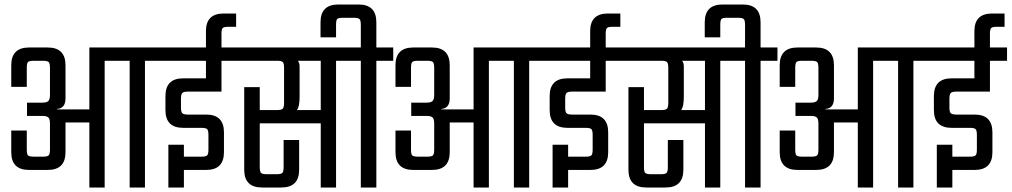

<svg xmlns="http://www.w3.org/2000/svg" viewBox="-20 -833 4494 853"><path d="M699 -622V-563H624V0H556V-563H445V0H377V-289H271V-157Q271 -78 192 -78H109Q30 -78 30 -157V-253H99V-168Q99 -148 104.5 -142.5Q110 -137 130 -137H171Q190 -137 196 -142.5Q202 -148 202 -168V-284Q202 -304 195 -311Q188 -318 168 -318H100V-377H168Q188 -377 195 -384.5Q202 -392 202 -411V-532Q202 -552 196 -557.5Q190 -563 171 -563H130Q110 -563 104.5 -557.5Q99 -552 99 -532V-447H30V-543Q30 -622 109 -622H192Q271 -622 271 -543V-396Q271 -352 234 -349V-347H377V-622Z M964 -426H815Q796 -426 790 -420Q784 -414 784 -395V-355Q784 -336 790 -330Q796 -324 815 -324H896Q975 -324 975 -245V-157Q975 -78 896 -78H797V0H728V-190H797V-137H875Q894 -137 900 -142.5Q906 -148 906 -168V-234Q906 -254 900 -259.5Q894 -265 875 -265H794Q715 -265 715 -344V-406Q715 -485 794 -485H895V-563H660V-622H895V-695Q895 -773 974 -773H1029V-714H995Q975 -714 969.5 -708.5Q964 -703 964 -684V-622H1040V-563H964Z M1548 -622V-563H1473V0H1405V-285H1134V-90Q1134 -70 1140 -64.5Q1146 -59 1165 -59H1209Q1228 -59 1234 -64.5Q1240 -70 1240 -90V-211H1309V-79Q1309 0 1230 0H1144Q1065 0 1065 -79V-446H1134V-344H1211Q1230 -344 1236 -350Q1242 -356 1242 -375V-532Q1242 -552 1236 -557.5Q1230 -563 1211 -563H1000V-622ZM1405 -344V-563H1303Q1311 -555 1311 -537V-404Q1311 -358 1299 -344Z M1727 -622V-563H1652V0H1583V-563H1508V-622H1583V-723Q1583 -742 1577.5 -748Q1572 -754 1552 -754H1504Q1483 -754 1478 -748.5Q1473 -743 1473 -723V-667H1404V-734Q1404 -813 1483 -813H1573Q1652 -813 1652 -734V-622Z M2406 -622V-563H2331V0H2263V-563H2152V0H2084V-289H1978V-157Q1978 -78 1899 -78H1816Q1737 -78 1737 -157V-253H1806V-168Q1806 -148 1811.5 -142.5Q1817 -137 1837 -137H1878Q1897 -137 1903 -142.5Q1909 -148 1909 -168V-284Q1909 -304 1902 -311Q1895 -318 1875 -318H1807V-377H1875Q1895 -377 1902 -384.5Q1909 -392 1909 -411V-532Q1909 -552 1903 -557.5Q1897 -563 1878 -563H1837Q1817 -563 1811.5 -557.5Q1806 -552 1806 -532V-447H1737V-543Q1737 -622 1816 -622H1899Q1978 -622 1978 -543V-396Q1978 -352 1941 -349V-347H2084V-622Z M2671 -426H2522Q2503 -426 2497 -420Q2491 -414 2491 -395V-355Q2491 -336 2497 -330Q2503 -324 2522 -324H2603Q2682 -324 2682 -245V-157Q2682 -78 2603 -78H2504V0H2435V-190H2504V-137H2582Q2601 -137 2607 -142.5Q2613 -148 2613 -168V-234Q2613 -254 2607 -259.5Q2601 -265 2582 -265H2501Q2422 -265 2422 -344V-406Q2422 -485 2501 -485H2602V-563H2367V-622H2602V-695Q2602 -773 2681 -773H2736V-714H2702Q2682 -714 2676.5 -708.5Q2671 -703 2671 -684V-622H2747V-563H2671Z M3255 -622V-563H3180V0H3112V-285H2841V-90Q2841 -70 2847 -64.5Q2853 -59 2872 -59H2916Q2935 -59 2941 -64.5Q2947 -70 2947 -90V-211H3016V-79Q3016 0 2937 0H2851Q2772 0 2772 -79V-446H2841V-344H2918Q2937 -344 2943 -350Q2949 -356 2949 -375V-532Q2949 -552 2943 -557.5Q2937 -563 2918 -563H2707V-622ZM3112 -344V-563H3010Q3018 -555 3018 -537V-404Q3018 -358 3006 -344Z M3434 -622V-563H3359V0H3290V-563H3215V-622H3290V-723Q3290 -742 3284.5 -748Q3279 -754 3259 -754H3211Q3190 -754 3185 -748.5Q3180 -743 3180 -723V-667H3111V-734Q3111 -813 3190 -813H3280Q3359 -813 3359 -734V-622Z M4113 -622V-563H4038V0H3970V-563H3859V0H3791V-289H3685V-157Q3685 -78 3606 -78H3523Q3444 -78 3444 -157V-253H3513V-168Q3513 -148 3518.5 -142.5Q3524 -137 3544 -137H3585Q3604 -137 3610 -142.5Q3616 -148 3616 -168V-284Q3616 -304 3609 -311Q3602 -318 3582 -318H3514V-377H3582Q3602 -377 3609 -384.5Q3616 -392 3616 -411V-532Q3616 -552 3610 -557.5Q3604 -563 3585 -563H3544Q3524 -563 3518.5 -557.5Q3513 -552 3513 -532V-447H3444V-543Q3444 -622 3523 -622H3606Q3685 -622 3685 -543V-396Q3685 -352 3648 -349V-347H3791V-622Z M4378 -426H4229Q4210 -426 4204 -420Q4198 -414 4198 -395V-355Q4198 -336 4204 -330Q4210 -324 4229 -324H4310Q4389 -324 4389 -245V-157Q4389 -78 4310 -78H4211V0H4142V-190H4211V-137H4289Q4308 -137 4314 -142.5Q4320 -148 4320 -168V-234Q4320 -254 4314 -259.5Q4308 -265 4289 -265H4208Q4129 -265 4129 -344V-406Q4129 -485 4208 -485H4309V-563H4074V-622H4309V-695Q4309 -773 4388 -773H4443V-714H4409Q4389 -714 4383.5 -708.5Q4378 -703 4378 -684V-622H4454V-563H4378Z"/></svg>

Font: Teko Light
Style: Regular
Weight: 300
Designer: Manushi Parikh, Jonny Pinhorn
Foundry: Indian Type Foundry
Version: Version 1.105;PS 1.0;hotconv 1.0.78;makeotf.lib2.5.61930; tt